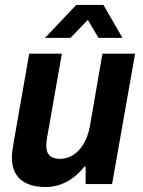

<svg xmlns="http://www.w3.org/2000/svg" viewBox="-20 -744 577 776"><path d="M163 12Q123 12 92.5 -0.5Q62 -13 45 -39.5Q28 -66 28 -108Q28 -123 30.5 -139Q33 -155 36 -173L98 -527H230L171 -192Q169 -182 168 -173Q167 -164 167 -156Q167 -137 173.5 -125Q180 -113 192.5 -107.5Q205 -102 222 -102Q243 -102 262.5 -110.5Q282 -119 298 -136Q314 -153 325.5 -177Q337 -201 343 -232L394 -527H526L433 0H326V-70H320Q301 -45 276.5 -26.5Q252 -8 223.5 2Q195 12 163 12ZM162 -591 288 -724H398L475 -591H378L315 -697H367L265 -591Z"/></svg>

Font: Archivo SemiCondensed
Style: Bold Italic
Weight: 700
Width: 4
Italic angle: -10°
Designer: Hector Gatti
Foundry: Omnibus-Type
Version: Version 2.001